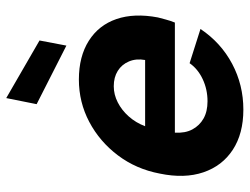

<svg xmlns="http://www.w3.org/2000/svg" viewBox="-110 -664 781 600"><g transform="rotate(-90 280.0 -363.5)"><path d="M238 7Q163 7 112.5 -26Q62 -59 42 -118Q22 -177 38 -254Q52 -328 95 -385Q138 -442 199.5 -474.5Q261 -507 332 -507Q404 -507 453 -476Q502 -445 521 -389.5Q540 -334 526 -260Q523 -249 519.5 -235.5Q516 -222 510 -207H166Q164 -175 176 -152.5Q188 -130 210 -117.5Q232 -105 264 -105Q301 -105 333 -120Q365 -135 383 -161L490 -127Q447 -63 381 -28Q315 7 238 7ZM393 -300Q398 -328 388.5 -350.5Q379 -373 359 -385.5Q339 -398 311 -398Q285 -398 260.5 -385.5Q236 -373 216.5 -351Q197 -329 186 -300ZM274 -734 454 -630 438 -546 255 -639Z"/></g></svg>

Font: Albert Sans
Style: Bold Italic
Weight: 700
Italic angle: -11.25°
Designer: Andreas Rasmussen
Foundry: a.Foundry
Version: Version 1.025